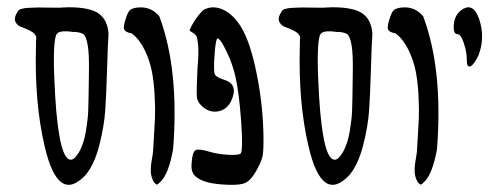

<svg xmlns="http://www.w3.org/2000/svg" viewBox="-20 -753 1370 529"><path d="M199 -336Q211 -358 216.5 -390.5Q222 -423 223 -446.5Q224 -470 225 -552Q226 -605 221.5 -629.5Q217 -654 209.5 -659Q202 -664 186 -665Q182 -665 180 -665Q161 -668 149 -666Q137 -664 134 -655Q124 -622 132 -489Q143 -308 177 -313Q187 -315 199 -336ZM80 -651Q77 -661 63.5 -668Q50 -675 39 -678.5Q28 -682 22.5 -693Q17 -704 30 -723Q34 -730 59.5 -731.5Q85 -733 113.5 -732Q142 -731 168 -733Q229 -733 253 -715Q277 -697 279 -659Q277 -633 275 -563.5Q273 -494 270 -449.5Q267 -405 253.5 -352.5Q240 -300 216 -271Q140 -190 103 -350Q75 -469 79 -623Q79 -639 80 -651Z M404 -251Q396 -265 395.5 -280Q395 -295 398.5 -314Q402 -333 402 -341Q402 -345 404 -374Q406 -403 407 -428Q408 -453 406 -491Q404 -529 398 -558.5Q392 -588 378 -616.5Q364 -645 343 -661Q325 -664 322 -672.5Q319 -681 328 -706Q333 -721 338.5 -725.5Q344 -730 357 -732Q395 -737 419 -708Q474 -561 457 -342Q445 -276 424 -254Q415 -245 412.5 -244.5Q410 -244 404 -251Z M508 -304Q510 -334 518.5 -339Q527 -344 557 -335Q581 -328 609 -326.5Q637 -325 643 -330Q650 -338 644.5 -417.5Q639 -497 628 -545Q625 -557 620 -572.5Q615 -588 609 -601Q603 -614 597 -625.5Q591 -637 586 -642.5Q581 -648 579 -647Q574 -644 571 -600Q568 -556 572 -548Q576 -540 598 -533Q638 -521 617 -475Q605 -450 580 -446Q555 -442 535 -462Q524 -472 522.5 -486Q521 -500 524 -564Q528 -606 526 -627.5Q524 -649 521 -654Q518 -659 503 -668Q501 -669 508.5 -683Q516 -697 527 -711Q538 -725 543 -727Q568 -739 595.5 -726Q623 -713 644 -679Q670 -637 688 -546Q706 -455 706 -365Q706 -334 703 -321Q700 -308 688 -286Q670 -252 650 -247Q633 -242 595.5 -244.5Q558 -247 539 -255Q520 -263 513 -273.5Q506 -284 508 -304Z M926 -336Q938 -358 943.5 -390.5Q949 -423 950 -446.5Q951 -470 952 -552Q953 -605 948.5 -629.5Q944 -654 936.5 -659Q929 -664 913 -665Q909 -665 907 -665Q888 -668 876 -666Q864 -664 861 -655Q851 -622 859 -489Q870 -308 904 -313Q914 -315 926 -336ZM807 -651Q804 -661 790.5 -668Q777 -675 766 -678.5Q755 -682 749.5 -693Q744 -704 757 -723Q761 -730 786.5 -731.5Q812 -733 840.5 -732Q869 -731 895 -733Q956 -733 980 -715Q1004 -697 1006 -659Q1004 -633 1002 -563.5Q1000 -494 997 -449.5Q994 -405 980.5 -352.5Q967 -300 943 -271Q867 -190 830 -350Q802 -469 806 -623Q806 -639 807 -651Z M1131 -251Q1123 -265 1122.5 -280Q1122 -295 1125.5 -314Q1129 -333 1129 -341Q1129 -345 1131 -374Q1133 -403 1134 -428Q1135 -453 1133 -491Q1131 -529 1125 -558.5Q1119 -588 1105 -616.5Q1091 -645 1070 -661Q1052 -664 1049 -672.5Q1046 -681 1055 -706Q1060 -721 1065.5 -725.5Q1071 -730 1084 -732Q1122 -737 1146 -708Q1201 -561 1184 -342Q1172 -276 1151 -254Q1142 -245 1139.5 -244.5Q1137 -244 1131 -251Z M1269 -572Q1266 -575 1266 -592Q1266 -609 1258 -634Q1250 -659 1240 -659Q1230 -659 1230 -678Q1230 -714 1257 -729Q1285 -744 1300 -701Q1317 -651 1299 -602Q1294 -591 1288 -582Q1275 -564 1269 -572Z"/></svg>

Font: Amit
Style: Regular
Weight: 400
Version: Version 1.1